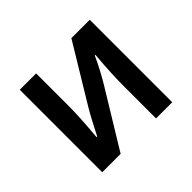

<svg xmlns="http://www.w3.org/2000/svg" viewBox="-118 -647 805 805"><g transform="rotate(-45 284.5 -244.5)"><path d="M77 0V-489H174V-303Q174 -263 171.5 -218.5Q169 -174 164 -121H168Q182 -149 198.5 -180Q215 -211 228 -233L383 -489H492V0H396V-186Q396 -224 398 -269Q400 -314 405 -368H401Q388 -339 371.5 -308Q355 -277 341 -254L186 0Z"/></g></svg>

Font: Source Sans 3 Medium
Style: Regular
Weight: 500
Designer: Paul D. Hunt
Foundry: Adobe
Version: Version 3.052;hotconv 1.1.0;makeotfexe 2.6.0